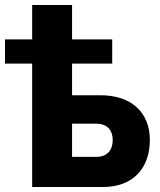

<svg xmlns="http://www.w3.org/2000/svg" viewBox="-43 -750 642 770"><path d="M86 0H370C492 0 558 -77 558 -189C558 -296 487 -368 360 -368H246V-495H407V-592H246V-730H86V-592H-23V-495H86ZM246 -121V-254H343C389 -254 409 -226 409 -188C409 -149 388 -121 344 -121Z"/></svg>

Font: FIGSv2-sans-serif ExtraBold
Style: Regular
Weight: 800
Designer: Matt McInerney, Pablo Impallari, Rodrigo Fuenzalida,Mirko Velimirovic
Foundry: Matt McInerney, Pablo Impallari, Rodrigo Fuenzalida
Version: Version 4.021;hotconv 1.0.109;makeotfexe 2.5.65596